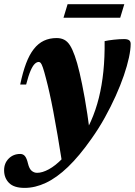

<svg xmlns="http://www.w3.org/2000/svg" viewBox="-86 -662 657 936"><path d="M41.5 -250H12.5Q25 -310 41.2 -353Q57.5 -396 79 -423.2Q100.5 -450.5 128 -463.5Q155.5 -476.5 190 -476.5Q211.5 -476.5 227.2 -468.2Q243 -460 255 -441.2Q267 -422.5 278.5 -390Q290 -358.5 302 -307.5Q314 -256.5 327 -184Q340 -111.5 352.5 -14L220 151.5Q206.5 66 195 -1Q183.5 -68 173.8 -119.2Q164 -170.5 155.2 -209.5Q146.5 -248.5 138.5 -278.5Q129 -315.5 123 -332.8Q117 -350 112.5 -355Q108 -360 103 -360Q93 -360 83 -350.2Q73 -340.5 62.8 -316.8Q52.5 -293 41.5 -250ZM282.5 23.5 301.5 29.5Q334 -18.5 357.5 -71.8Q381 -125 396 -185.2Q411 -245.5 418 -314.2Q425 -383 424 -461.5Q442 -465.5 469 -468.5Q496 -471.5 519 -471.5Q535.5 -471.5 543.2 -466Q551 -460.5 551 -448Q551 -420 542.5 -380.8Q534 -341.5 517.8 -294Q501.5 -246.5 478 -194.2Q454.5 -142 425 -88.8Q395.5 -35.5 359.5 15Q300.5 99 245.5 151.8Q190.5 204.5 138 229.2Q85.5 254 34 254Q-18 254 -42 229.8Q-66 205.5 -66 168Q-66 133.5 -43.5 111Q-21 88.5 12.5 88.5Q27 88.5 35.8 99.2Q44.5 110 50.5 135.5Q56.5 160.5 68.2 170.5Q80 180.5 95 180.5Q120.5 180.5 152.2 163.2Q184 146 217.8 111.2Q251.5 76.5 282.5 23.5ZM223.5 -575.5 243.5 -641.5H520L500 -575.5Z"/></svg>

Font: Newsreader 36pt ExtraBold
Style: Italic
Weight: 800
Italic angle: -17°
Designer: Hugues Gentile
Foundry: Production Type
Version: Version 1.003